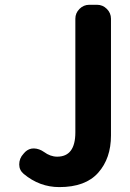

<svg xmlns="http://www.w3.org/2000/svg" viewBox="-20 -763 540 795"><path d="M381.8 -743.2Q405.3 -743.2 422.4 -726.1Q439.5 -709 439.5 -685.5V-202.1Q439.5 -107.4 386.7 -47.9Q334 11.7 225.6 11.7Q143.6 11.7 78.1 -43Q59.6 -58.6 59.6 -82Q59.6 -107.4 77.1 -126L84 -133.8Q99.6 -148.4 119.1 -148.4Q120.1 -148.4 121.1 -148.4Q142.6 -147.5 162.1 -133.8Q188.5 -114.3 216.8 -114.3Q292 -114.3 292 -214.8V-685.5Q292 -709 309.1 -726.1Q326.2 -743.2 349.6 -743.2Z"/></svg>

Font: Gen Jyuu Gothic Monospace Bold
Style: Bold
Weight: 700
Designer: [Source Han Sans]
Ryoko NISHIZUKA  (kana & ideographs); Paul D. Hunt (Latin, Greek & Cyrillic); Wenlong ZHANG  (bopomofo
Version: Version 1.002.20150607